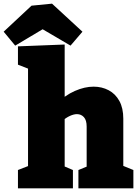

<svg xmlns="http://www.w3.org/2000/svg" viewBox="-91 -1028 751 1048"><path d="M7 0V-100L84 -130L62 -103V-675L84 -645L7 -675V-775L262 -785V-453L217 -461Q264 -508 317.5 -531.5Q371 -555 420 -555Q465 -555 502 -535.5Q539 -516 560.5 -477Q582 -438 582 -380V-103L566 -129L637 -100V0H337V-100L403 -127L382 -99V-337Q382 -372 367 -388.5Q352 -405 329 -405Q312 -405 291 -395.5Q270 -386 249 -368L262 -395V-99L246 -126L307 -100V0ZM-8 -779 -71 -855 81 -997 193 -1008 359 -855 294 -779 69 -911 210 -909Z"/></svg>

Font: Bitter Thin Black
Style: Regular
Weight: 900
Version: Version 3.020